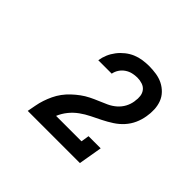

<svg xmlns="http://www.w3.org/2000/svg" viewBox="-124 -1007 849 849"><g transform="rotate(45 300.0 -583.0)"><path d="M134 -323V-324Q138 -344 141.5 -363.5Q145 -383 151.5 -402.5Q158 -422 167 -441Q176 -460 188.5 -477Q201 -494 217 -509Q233 -524 250 -536.5Q267 -549 286 -558.5Q305 -568 324.5 -576Q344 -584 363.5 -593Q383 -602 399 -616Q415 -630 425 -648.5Q435 -667 438 -688Q438 -688 438 -688.5Q438 -689 438 -690Q441 -706 439 -721.5Q437 -737 428 -748.5Q419 -760 404 -765Q389 -770 373 -770Q358 -770 343 -766.5Q328 -763 314.5 -754Q301 -745 292 -731.5Q283 -718 280 -702H196Q199 -722 207 -741Q215 -760 228 -777Q241 -794 258 -807.5Q275 -821 294 -829Q313 -837 333.5 -840Q354 -843 373 -843Q396 -843 418.5 -839.5Q441 -836 460 -826.5Q479 -817 494 -801.5Q509 -786 516.5 -766Q524 -746 525 -723Q526 -700 522 -678Q518 -653 507.5 -629.5Q497 -606 479.5 -586.5Q462 -567 439.5 -552.5Q417 -538 394 -526.5Q371 -515 347.5 -503.5Q324 -492 302.5 -476.5Q281 -461 264.5 -440.5Q248 -420 238 -396H397L403 -434H479L460 -323Z"/></g></svg>

Font: Iosevka Curly Slab SmBdEx
Style: Italic
Weight: 600
Width: 7
Italic angle: -9°
Monospace: yes
Designer: Belleve Invis
Foundry: Belleve Invis
Version: Version 11.1.0; ttfautohint (v1.8.3)